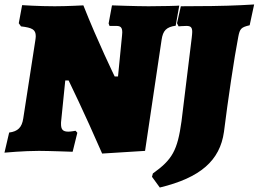

<svg xmlns="http://www.w3.org/2000/svg" viewBox="-32 -675 1157 859"><path d="M826 -508 780 -132C762 -2 739 39 652 101L648 116L683 164C865 120 952 43 970 -85C987 -222 1016 -418 1034 -510C1041 -547 1047 -553 1085 -562L1105 -655C1105 -655 1013 -649 916 -648L777 -647L760 -571L767 -557C767 -557 787 -559 802 -559C821 -559 828 -553 828 -532C828 -526 827 -518 826 -508ZM496 -333H481C481 -333 405 -489 341 -651C341 -651 267 -647 213 -647C140 -647 67 -652 67 -652L52 -571C55 -566 59 -562 62 -557C112 -551 128 -543 128 -513C128 -508 127 -501 126 -494L72 -145C66 -105 48 -87 9 -82L-12 8C-12 8 73 0 142 0C183 0 293 4 293 4L314 -81L306 -90C306 -90 285 -86 274 -86C250 -86 241 -95 241 -120C241 -125 241 -131 242 -137L260 -315H275C275 -315 344 -174 425 12L617 0L691 -497C697 -538 712 -554 754 -560L770 -650C770 -649 688 -647 633 -647C578 -647 469 -651 469 -651L454 -570L458 -559H488C507 -559 515 -553 515 -530C515 -526 514 -521 514 -516Z"/></svg>

Font: Alegreya SC Black
Style: Italic
Weight: 900
Italic angle: -7°
Designer: Juan Pablo del Peral
Foundry: Huerta Tipografica
Version: Version 2.007;PS 002.007;hotconv 1.0.88;makeotf.lib2.5.64775